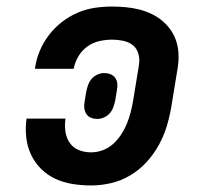

<svg xmlns="http://www.w3.org/2000/svg" viewBox="-20 -558 640 586"><path d="M258 8Q229 8 201 3.5Q173 -1 148.5 -12.5Q124 -24 105 -43Q86 -62 74.5 -86.5Q63 -111 60 -139.5Q57 -168 61 -196H180Q177 -177 179.5 -157.5Q182 -138 192.5 -122.5Q203 -107 220.5 -100Q238 -93 258 -93Q276 -93 293.5 -99.5Q311 -106 325 -118.5Q339 -131 349.5 -147Q360 -163 367 -180Q374 -197 378.5 -214.5Q383 -232 386 -249L404 -359Q407 -377 402.5 -393.5Q398 -410 385.5 -420Q373 -430 356 -433.5Q339 -437 322 -437Q303 -437 283 -432.5Q263 -428 246.5 -416Q230 -404 219.5 -386.5Q209 -369 205 -349Q205 -349 205 -348.5Q205 -348 205 -348H86Q87 -348 87 -349Q87 -350 87 -351Q91 -378 101.5 -403Q112 -428 129 -450.5Q146 -473 168.5 -490.5Q191 -508 216.5 -519Q242 -530 268.5 -534Q295 -538 322 -538Q343 -538 364 -536Q385 -534 405 -529Q425 -524 443.5 -515Q462 -506 477 -493Q492 -480 503 -463.5Q514 -447 519.5 -427Q525 -407 525 -385.5Q525 -364 521 -343L503 -233Q498 -203 489 -173Q480 -143 464.5 -115Q449 -87 427 -63Q405 -39 377 -22.5Q349 -6 318.5 1Q288 8 258 8ZM277 -195Q267 -195 258 -198.5Q249 -202 244 -209.5Q239 -217 237.5 -226.5Q236 -236 238 -246L243 -277Q245 -287 248.5 -297.5Q252 -308 259 -316.5Q266 -325 276.5 -330Q287 -335 298 -335Q308 -335 317 -331.5Q326 -328 331.5 -320.5Q337 -313 338 -303.5Q339 -294 337 -284L332 -253Q330 -243 326.5 -232.5Q323 -222 316 -213.5Q309 -205 298.5 -200Q288 -195 277 -195Z"/></svg>

Font: Iosevka Curly Slab ExObl
Style: Bold
Weight: 700
Width: 7
Italic angle: -9°
Monospace: yes
Designer: Belleve Invis
Foundry: Belleve Invis
Version: Version 11.0.0; ttfautohint (v1.8.3)